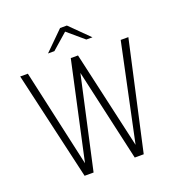

<svg xmlns="http://www.w3.org/2000/svg" viewBox="-118 -728 760 824"><g transform="rotate(-20 262.0 -316.0)"><path d="M129 0 15 -495H50L149 -50L246 -495H279L380 -50L474 -495H509L399 0H358L263 -421L170 0ZM161 -547 247 -632H278L364 -547H336L262 -610L190 -547Z"/></g></svg>

Font: Alumni Sans ExtraLight
Style: Regular
Weight: 250
Version: Version 1.018